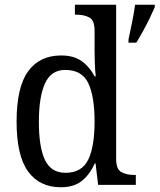

<svg xmlns="http://www.w3.org/2000/svg" viewBox="-20 -780 673 810"><path d="M237 10Q147 10 98.5 -56.5Q50 -123 50 -267Q50 -412 98.5 -479Q147 -546 238 -546Q292 -546 325.5 -521.5Q359 -497 379 -458H384Q381 -482 380 -511.5Q379 -541 379 -566V-650Q379 -695 356.5 -706.5Q334 -718 304 -718H296V-760H470V-110Q470 -66 492 -54Q514 -42 545 -42H553V0H394L383 -91H380Q359 -44 325.5 -17Q292 10 237 10ZM256 -51Q325 -51 352 -106Q379 -161 379 -267Q379 -373 352.5 -429Q326 -485 255 -485Q196 -485 170 -428.5Q144 -372 144 -266Q144 -158 170 -104.5Q196 -51 256 -51ZM522 -613Q529 -646 537 -685Q545 -724 550 -760H633V-750Q624 -729 611 -702Q598 -675 583 -648Q568 -621 555 -600H522Z"/></svg>

Font: Noto Serif Myanmar SemCond
Style: Regular
Weight: 400
Width: 4
Designer: Ben Mitchell and the Monotype Design Team
Foundry: Monotype Imaging Inc.
Version: Version 2.106; ttfautohint (v1.8.4.7-5d5b)